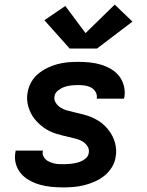

<svg xmlns="http://www.w3.org/2000/svg" viewBox="-20 -807 640 835"><path d="M255 8Q229 8 203.5 5.5Q178 3 154.5 -3.5Q131 -10 109 -22Q87 -34 71.5 -52Q56 -70 49 -94.5Q42 -119 47 -145Q47 -146 47.5 -148Q48 -150 48 -152H167Q167 -151 166.5 -150.5Q166 -150 166 -149Q164 -139 168 -129.5Q172 -120 179 -113.5Q186 -107 195.5 -103Q205 -99 214.5 -96.5Q224 -94 234.5 -93.5Q245 -93 255 -93Q271 -93 287 -94.5Q303 -96 319 -100.5Q335 -105 349.5 -115.5Q364 -126 366 -142Q369 -158 360.5 -171Q352 -184 339.5 -191.5Q327 -199 312.5 -203Q298 -207 283 -210.5Q268 -214 253 -217.5Q238 -221 224 -225.5Q210 -230 196.5 -236.5Q183 -243 171 -251.5Q159 -260 148.5 -270Q138 -280 129 -291.5Q120 -303 113.5 -316.5Q107 -330 103 -344Q99 -358 98 -373.5Q97 -389 100 -405Q104 -428 115.5 -449Q127 -470 145.5 -485.5Q164 -501 185.5 -511.5Q207 -522 229.5 -528Q252 -534 274.5 -536Q297 -538 320 -538Q345 -538 370 -535.5Q395 -533 418.5 -526Q442 -519 462.5 -507Q483 -495 497.5 -477Q512 -459 518.5 -434.5Q525 -410 521 -385Q520 -384 520 -382Q520 -380 519 -378H401Q401 -379 401 -379.5Q401 -380 401 -381Q403 -395 395.5 -407.5Q388 -420 376 -426.5Q364 -433 349.5 -435Q335 -437 320 -437Q305 -437 290 -435.5Q275 -434 260.5 -429Q246 -424 232.5 -413.5Q219 -403 217 -388Q214 -373 222.5 -360Q231 -347 243.5 -339Q256 -331 270.5 -327Q285 -323 300 -319.5Q315 -316 329.5 -312.5Q344 -309 358.5 -304.5Q373 -300 386.5 -293.5Q400 -287 412 -279Q424 -271 434.5 -261Q445 -251 454 -239Q463 -227 469.5 -214Q476 -201 480 -186.5Q484 -172 485 -156.5Q486 -141 483 -125Q480 -102 467 -80.5Q454 -59 435 -43.5Q416 -28 393.5 -18Q371 -8 348 -2Q325 4 301.5 6Q278 8 255 8ZM283 -596 173 -719 264 -781 352 -663 479 -787 556 -713 402 -596Z"/></svg>

Font: Iosevka Curly Extended
Style: Bold Italic
Weight: 700
Width: 7
Italic angle: -9°
Monospace: yes
Designer: Belleve Invis
Foundry: Belleve Invis
Version: Version 11.1.0; ttfautohint (v1.8.3)